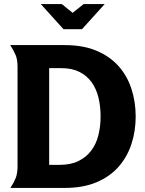

<svg xmlns="http://www.w3.org/2000/svg" viewBox="-20 -921 713 941"><path d="M272 -113Q326 -113 364 -131.5Q402 -150 426.5 -182Q451 -214 462 -257.5Q473 -301 473 -351Q473 -400 462.5 -443Q452 -486 429 -518Q406 -550 369.5 -568.5Q333 -587 281 -587H221V-113ZM31 0Q48 -26 57 -48.5Q66 -71 66 -106V-594Q66 -629 56.5 -651.5Q47 -674 30 -700H297Q387 -700 452.5 -672.5Q518 -645 560.5 -597.5Q603 -550 624 -486Q645 -422 645 -350Q645 -278 624 -214.5Q603 -151 560.5 -103Q518 -55 452.5 -27.5Q387 0 297 0ZM180 -901H283L336 -858L390 -901H493L382 -778H291Z"/></svg>

Font: LT Museum
Style: Bold
Weight: 700
Designer: Daniel Lyons
Foundry: LyonsType
Version: Version 1.010